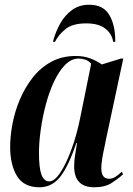

<svg xmlns="http://www.w3.org/2000/svg" viewBox="-20 -783 563 813"><path d="M147 10Q81 10 52 -37.5Q23 -85 23 -161Q23 -207 33 -259.5Q43 -312 64.5 -362.5Q86 -413 118.5 -454.5Q151 -496 196.5 -521Q242 -546 301 -546Q337 -546 365.5 -534.5Q394 -523 411 -510L492 -535H502L428 -189Q426 -176 421 -154Q416 -132 412.5 -109.5Q409 -87 409 -71Q409 -26 442 -26Q456 -26 469 -34.5Q482 -43 496 -56L501 -45Q483 -28 454 -9Q425 10 379 10Q294 10 294 -79Q294 -103 298 -126Q302 -149 306 -177H303Q270 -79 235 -34.5Q200 10 147 10ZM189 -15Q211 -15 236 -53Q261 -91 283.5 -153Q306 -215 320 -286L366 -513Q355 -526 341 -530.5Q327 -535 313 -535Q282 -535 255.5 -508Q229 -481 208.5 -437Q188 -393 174 -340Q160 -287 152.5 -233.5Q145 -180 145 -136Q145 -72 155.5 -43.5Q166 -15 189 -15ZM204 -606Q215 -648 235 -683.5Q255 -719 285.5 -741Q316 -763 358 -763Q418 -763 443.5 -718.5Q469 -674 468 -606H459Q455 -638 427 -661Q399 -684 345 -684Q287 -684 257 -659.5Q227 -635 213 -606Z"/></svg>

Font: Noto Serif Display ExtraCondensed
Style: Bold Italic
Weight: 700
Width: 2
Italic angle: -12°
Designer: Monotype Design Team
Foundry: Monotype Imaging Inc.
Version: Version 2.009